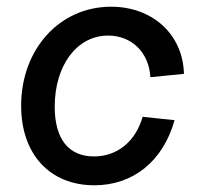

<svg xmlns="http://www.w3.org/2000/svg" viewBox="-20 -536 597 572"><path d="M261 16C377 16 466 -56 500 -178L405 -188C384 -115 330 -70 260 -70C185 -70 143 -121 143 -218C143 -341 209 -430 302 -430C373 -430 424 -379 428 -306L528 -316C525 -434 434 -516 311 -516C157 -516 43 -389 43 -221C43 -76 129 16 261 16Z"/></svg>

Font: Uncut Sans Medium Italic
Style: Regular
Weight: 500
Italic angle: -11°
Designer: Kasper Nordkvist
Foundry: UNCUT.wtf
Version: Version 1.304;Glyphs 3.2 (3246)